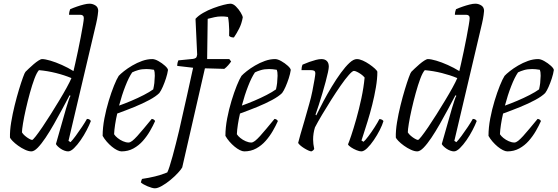

<svg xmlns="http://www.w3.org/2000/svg" viewBox="-20 -820 3020 1040"><path d="M150 0Q135 0 115.5 -9Q96 -18 78 -31Q60 -44 48 -56.5Q36 -69 34 -75Q33 -112 40.5 -157.5Q48 -203 59.5 -249.5Q71 -296 83 -335.5Q95 -375 104.5 -401Q114 -427 118 -431Q124 -437 136 -448.5Q148 -460 162 -472Q176 -484 188.5 -492Q201 -500 208 -500Q224 -500 253 -491.5Q282 -483 315.5 -468Q349 -453 378 -435Q381 -447 387.5 -476Q394 -505 402 -542.5Q410 -580 417 -617Q424 -654 429 -683Q434 -712 434 -722Q434 -731 429 -735.5Q424 -740 414 -740H354Q354 -748 356 -757Q358 -766 360 -770Q378 -778 397 -784.5Q416 -791 434 -795.5Q452 -800 465 -800Q482 -800 497 -790.5Q512 -781 512 -761Q512 -758 509.5 -738.5Q507 -719 501 -693L351 -57L362 -50Q373 -61 390 -84Q407 -107 424 -132.5Q441 -158 451 -176Q460 -176 465.5 -172Q471 -168 472 -164Q464 -143 449.5 -115Q435 -87 417 -61Q399 -35 381 -17.5Q363 0 349 0Q340 0 329 -4Q318 -8 308.5 -14.5Q299 -21 292 -28Q285 -35 283 -40L338 -233Q345 -256 351.5 -276Q358 -296 362 -301L357 -304Q339 -270 317 -229Q295 -188 272 -147.5Q249 -107 226.5 -73.5Q204 -40 184.5 -20Q165 0 150 0ZM154 -62Q158 -62 173 -81Q188 -100 209.5 -131.5Q231 -163 254.5 -200.5Q278 -238 301 -276Q324 -314 341.5 -346Q359 -378 367 -397Q329 -413 283 -424.5Q237 -436 191 -440Q179 -427 166.5 -393.5Q154 -360 142 -316.5Q130 -273 120 -229Q110 -185 104.5 -151Q99 -117 99 -103Q104 -94 115 -84.5Q126 -75 137.5 -68.5Q149 -62 154 -62Z M638 0Q628 0 614 -7Q600 -14 585.5 -26Q571 -38 558 -53Q545 -68 536 -84Q536 -129 545.5 -178.5Q555 -228 569 -274Q583 -320 597.5 -356Q612 -392 623 -409Q632 -419 651.5 -434.5Q671 -450 696.5 -465Q722 -480 750 -490Q778 -500 805 -500Q819 -500 838.5 -489Q858 -478 873.5 -464Q889 -450 890 -441Q887 -420 879 -395.5Q871 -371 861.5 -349.5Q852 -328 843 -316Q825 -298 789 -278.5Q753 -259 707.5 -240.5Q662 -222 615 -205Q608 -175 603.5 -145.5Q599 -116 598 -93Q604 -83 617 -72.5Q630 -62 646 -55Q662 -48 676 -48Q685 -48 696.5 -57Q708 -66 723.5 -83Q739 -100 758.5 -123.5Q778 -147 802 -176Q809 -175 813.5 -172Q818 -169 820 -164Q809 -139 792.5 -110.5Q776 -82 754 -57Q732 -32 703 -16Q674 0 638 0ZM625 -248Q656 -259 691.5 -274Q727 -289 759 -305.5Q791 -322 810 -336Q812 -343 813.5 -353.5Q815 -364 816 -370Q818 -390 818.5 -409.5Q819 -429 814 -442Q803 -444 792 -445Q781 -446 773 -446Q748 -446 729 -440.5Q710 -435 696 -428Q678 -402 659 -353.5Q640 -305 625 -248Z M819 200Q812 200 801.5 197Q791 194 779 189Q767 184 757.5 178.5Q748 173 743 168Q745 161 746.5 156Q748 151 750 149Q785 144 820 135.5Q855 127 886 114Q891 105 898.5 81.5Q906 58 915 25.5Q924 -7 933 -43Q942 -79 950 -112Q958 -145 963 -170Q977 -233 993.5 -305Q1010 -377 1026 -453L940 -463Q940 -473 942 -481Q944 -489 946 -493L1026 -501Q1037 -503 1041.5 -507Q1046 -511 1048 -524L1039 -718Q1054 -735 1080 -750Q1106 -765 1135.5 -776Q1165 -787 1190.5 -793.5Q1216 -800 1228 -800Q1243 -800 1258 -785Q1273 -770 1283.5 -752.5Q1294 -735 1295 -726Q1289 -692 1275.5 -665.5Q1262 -639 1247 -617Q1237 -617 1230.5 -619.5Q1224 -622 1221 -626Q1222 -640 1221.5 -658Q1221 -676 1219.5 -695Q1218 -714 1215 -728Q1205 -730 1196.5 -730.5Q1188 -731 1180 -731Q1160 -731 1142.5 -727Q1125 -723 1105 -718L1102 -500H1222L1232 -487Q1226 -478 1216 -466.5Q1206 -455 1195 -447L1090 -450L967 87Q961 98 943.5 117Q926 136 903 155Q880 174 857 187Q834 200 819 200Z M1303 0Q1293 0 1279 -7Q1265 -14 1250.5 -26Q1236 -38 1223 -53Q1210 -68 1201 -84Q1201 -129 1210.5 -178.5Q1220 -228 1234 -274Q1248 -320 1262.5 -356Q1277 -392 1288 -409Q1297 -419 1316.5 -434.5Q1336 -450 1361.5 -465Q1387 -480 1415 -490Q1443 -500 1470 -500Q1484 -500 1503.5 -489Q1523 -478 1538.5 -464Q1554 -450 1555 -441Q1552 -420 1544 -395.5Q1536 -371 1526.5 -349.5Q1517 -328 1508 -316Q1490 -298 1454 -278.5Q1418 -259 1372.5 -240.5Q1327 -222 1280 -205Q1273 -175 1268.5 -145.5Q1264 -116 1263 -93Q1269 -83 1282 -72.5Q1295 -62 1311 -55Q1327 -48 1341 -48Q1350 -48 1361.5 -57Q1373 -66 1388.5 -83Q1404 -100 1423.5 -123.5Q1443 -147 1467 -176Q1474 -175 1478.5 -172Q1483 -169 1485 -164Q1474 -139 1457.5 -110.5Q1441 -82 1419 -57Q1397 -32 1368 -16Q1339 0 1303 0ZM1290 -248Q1321 -259 1356.5 -274Q1392 -289 1424 -305.5Q1456 -322 1475 -336Q1477 -343 1478.5 -353.5Q1480 -364 1481 -370Q1483 -390 1483.5 -409.5Q1484 -429 1479 -442Q1468 -444 1457 -445Q1446 -446 1438 -446Q1413 -446 1394 -440.5Q1375 -435 1361 -428Q1343 -402 1324 -353.5Q1305 -305 1290 -248Z M1667 0Q1661 0 1650 -5Q1639 -10 1627 -17.5Q1615 -25 1606 -33Q1597 -41 1595 -46Q1598 -59 1607 -90.5Q1616 -122 1629 -165.5Q1642 -209 1655 -257Q1665 -291 1672 -326.5Q1679 -362 1683.5 -388.5Q1688 -415 1688 -422Q1688 -433 1682 -436.5Q1676 -440 1665 -440H1613Q1613 -448 1614.5 -456Q1616 -464 1619 -470Q1637 -478 1655.5 -484.5Q1674 -491 1691 -495.5Q1708 -500 1721 -500Q1740 -500 1750.5 -489.5Q1761 -479 1761 -459Q1761 -450 1756.5 -428.5Q1752 -407 1744 -377.5Q1736 -348 1726.5 -315.5Q1717 -283 1707 -252.5Q1697 -222 1689 -199L1693 -195Q1710 -230 1731.5 -270.5Q1753 -311 1777.5 -351.5Q1802 -392 1826.5 -425.5Q1851 -459 1873 -479.5Q1895 -500 1913 -500Q1927 -500 1945 -492Q1963 -484 1980.5 -472Q1998 -460 2010.5 -448.5Q2023 -437 2024 -431Q2024 -393 2016 -346Q2008 -299 1996 -251.5Q1984 -204 1971 -162.5Q1958 -121 1949 -93Q1940 -65 1938 -59L1949 -52Q1958 -59 1975 -81.5Q1992 -104 2009 -130.5Q2026 -157 2035 -175Q2044 -175 2050 -171Q2056 -167 2057 -164Q2051 -143 2037 -115.5Q2023 -88 2005 -61.5Q1987 -35 1969 -17.5Q1951 0 1937 0Q1927 0 1911 -6.5Q1895 -13 1881.5 -22Q1868 -31 1865 -38Q1870 -49 1882.5 -86Q1895 -123 1910 -176Q1925 -229 1937.5 -287.5Q1950 -346 1955 -400Q1947 -410 1935.5 -418Q1924 -426 1913.5 -431Q1903 -436 1897 -436Q1889 -436 1869.5 -414Q1850 -392 1825 -356Q1800 -320 1774 -279Q1748 -238 1724.5 -198.5Q1701 -159 1686 -130Q1681 -114 1678.5 -97.5Q1676 -81 1676 -64Q1676 -52 1677.5 -40Q1679 -28 1682 -13Q1680 -10 1677.5 -7Q1675 -4 1667 0Z M2240 0Q2225 0 2205.5 -9Q2186 -18 2168 -31Q2150 -44 2138 -56.5Q2126 -69 2124 -75Q2123 -112 2130.5 -157.5Q2138 -203 2149.5 -249.5Q2161 -296 2173 -335.5Q2185 -375 2194.5 -401Q2204 -427 2208 -431Q2214 -437 2226 -448.5Q2238 -460 2252 -472Q2266 -484 2278.5 -492Q2291 -500 2298 -500Q2314 -500 2343 -491.5Q2372 -483 2405.5 -468Q2439 -453 2468 -435Q2471 -447 2477.5 -476Q2484 -505 2492 -542.5Q2500 -580 2507 -617Q2514 -654 2519 -683Q2524 -712 2524 -722Q2524 -731 2519 -735.5Q2514 -740 2504 -740H2444Q2444 -748 2446 -757Q2448 -766 2450 -770Q2468 -778 2487 -784.5Q2506 -791 2524 -795.5Q2542 -800 2555 -800Q2572 -800 2587 -790.5Q2602 -781 2602 -761Q2602 -758 2599.5 -738.5Q2597 -719 2591 -693L2441 -57L2452 -50Q2463 -61 2480 -84Q2497 -107 2514 -132.5Q2531 -158 2541 -176Q2550 -176 2555.5 -172Q2561 -168 2562 -164Q2554 -143 2539.5 -115Q2525 -87 2507 -61Q2489 -35 2471 -17.5Q2453 0 2439 0Q2430 0 2419 -4Q2408 -8 2398.5 -14.5Q2389 -21 2382 -28Q2375 -35 2373 -40L2428 -233Q2435 -256 2441.5 -276Q2448 -296 2452 -301L2447 -304Q2429 -270 2407 -229Q2385 -188 2362 -147.5Q2339 -107 2316.5 -73.5Q2294 -40 2274.5 -20Q2255 0 2240 0ZM2244 -62Q2248 -62 2263 -81Q2278 -100 2299.5 -131.5Q2321 -163 2344.5 -200.5Q2368 -238 2391 -276Q2414 -314 2431.5 -346Q2449 -378 2457 -397Q2419 -413 2373 -424.5Q2327 -436 2281 -440Q2269 -427 2256.5 -393.5Q2244 -360 2232 -316.5Q2220 -273 2210 -229Q2200 -185 2194.5 -151Q2189 -117 2189 -103Q2194 -94 2205 -84.5Q2216 -75 2227.5 -68.5Q2239 -62 2244 -62Z M2728 0Q2718 0 2704 -7Q2690 -14 2675.5 -26Q2661 -38 2648 -53Q2635 -68 2626 -84Q2626 -129 2635.5 -178.5Q2645 -228 2659 -274Q2673 -320 2687.5 -356Q2702 -392 2713 -409Q2722 -419 2741.5 -434.5Q2761 -450 2786.5 -465Q2812 -480 2840 -490Q2868 -500 2895 -500Q2909 -500 2928.5 -489Q2948 -478 2963.5 -464Q2979 -450 2980 -441Q2977 -420 2969 -395.5Q2961 -371 2951.5 -349.5Q2942 -328 2933 -316Q2915 -298 2879 -278.5Q2843 -259 2797.5 -240.5Q2752 -222 2705 -205Q2698 -175 2693.5 -145.5Q2689 -116 2688 -93Q2694 -83 2707 -72.5Q2720 -62 2736 -55Q2752 -48 2766 -48Q2775 -48 2786.5 -57Q2798 -66 2813.5 -83Q2829 -100 2848.5 -123.5Q2868 -147 2892 -176Q2899 -175 2903.5 -172Q2908 -169 2910 -164Q2899 -139 2882.5 -110.5Q2866 -82 2844 -57Q2822 -32 2793 -16Q2764 0 2728 0ZM2715 -248Q2746 -259 2781.5 -274Q2817 -289 2849 -305.5Q2881 -322 2900 -336Q2902 -343 2903.5 -353.5Q2905 -364 2906 -370Q2908 -390 2908.5 -409.5Q2909 -429 2904 -442Q2893 -444 2882 -445Q2871 -446 2863 -446Q2838 -446 2819 -440.5Q2800 -435 2786 -428Q2768 -402 2749 -353.5Q2730 -305 2715 -248Z"/></svg>

Font: Texturina Medium 12pt Thin
Style: Italic
Weight: 250
Italic angle: -11°
Version: Version 1.002